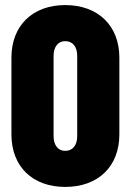

<svg xmlns="http://www.w3.org/2000/svg" viewBox="-20 -728 515 756"><path d="M237 8C366 8 450 -72 450 -199V-501C450 -627 366 -708 237 -708C108 -708 25 -627 25 -501V-199C25 -72 108 8 237 8ZM237 -134C208 -134 191 -157 191 -192V-508C191 -543 208 -566 237 -566C267 -566 284 -543 284 -508V-192C284 -157 267 -134 237 -134Z"/></svg>

Font: Barlow Condensed ExtraBold
Style: Regular
Weight: 800
Width: 3
Designer: Jeremy Tribby
Foundry: Tribby Type
Version: Version 1.422;hotconv 1.0.109;makeotfexe 2.5.65596